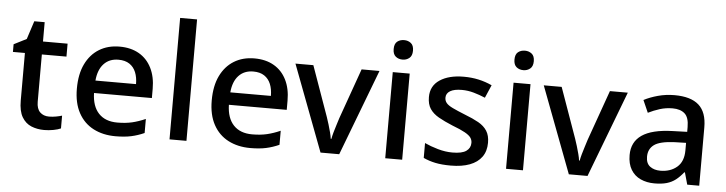

<svg xmlns="http://www.w3.org/2000/svg" viewBox="-47 -973 4527 1197"><g transform="rotate(5 2216.5 -375.0)"><path d="M277 -76Q298 -76 320 -80Q342 -84 358 -89V-9Q341 -1 312 4.5Q283 10 254 10Q210 10 173.5 -5Q137 -20 115 -57Q93 -94 93 -160V-458H18V-506L97 -546L134 -660H199V-539H353V-458H199V-162Q199 -118 220.5 -97Q242 -76 277 -76Z M678 -549Q749 -549 800 -519.5Q851 -490 878.5 -435Q906 -380 906 -305V-247H544Q546 -164 587.5 -120Q629 -76 704 -76Q756 -76 796.5 -85.5Q837 -95 880 -114V-26Q840 -8 798.5 1Q757 10 700 10Q622 10 562 -21Q502 -52 468.5 -113.5Q435 -175 435 -265Q435 -356 465.5 -419Q496 -482 550.5 -515.5Q605 -549 678 -549ZM678 -467Q621 -467 586.5 -430Q552 -393 546 -325H800Q800 -367 787 -399Q774 -431 747 -449Q720 -467 678 -467Z M1144 0H1038V-760H1144Z M1522 -549Q1593 -549 1644 -519.5Q1695 -490 1722.5 -435Q1750 -380 1750 -305V-247H1388Q1390 -164 1431.5 -120Q1473 -76 1548 -76Q1600 -76 1640.5 -85.5Q1681 -95 1724 -114V-26Q1684 -8 1642.5 1Q1601 10 1544 10Q1466 10 1406 -21Q1346 -52 1312.5 -113.5Q1279 -175 1279 -265Q1279 -356 1309.5 -419Q1340 -482 1394.5 -515.5Q1449 -549 1522 -549ZM1522 -467Q1465 -467 1430.5 -430Q1396 -393 1390 -325H1644Q1644 -367 1631 -399Q1618 -431 1591 -449Q1564 -467 1522 -467Z M1983 0 1779 -539H1891L2003 -224Q2010 -204 2017.5 -179Q2025 -154 2031 -131Q2037 -108 2039 -91H2043Q2046 -108 2052.5 -131.5Q2059 -155 2067 -179.5Q2075 -204 2081 -224L2193 -539H2305L2100 0Z M2494 -539V0H2388V-539ZM2442 -744Q2466 -744 2484 -730Q2502 -716 2502 -683Q2502 -651 2484 -636.5Q2466 -622 2442 -622Q2416 -622 2398.5 -636.5Q2381 -651 2381 -683Q2381 -716 2398.5 -730Q2416 -744 2442 -744Z M3018 -152Q3018 -99 2992 -63Q2966 -27 2917 -8.5Q2868 10 2799 10Q2742 10 2701.5 1.5Q2661 -7 2627 -23V-116Q2663 -99 2710 -85.5Q2757 -72 2802 -72Q2862 -72 2888.5 -91Q2915 -110 2915 -142Q2915 -160 2905 -174.5Q2895 -189 2867.5 -204.5Q2840 -220 2787 -240Q2736 -261 2700 -281.5Q2664 -302 2645 -330.5Q2626 -359 2626 -404Q2626 -474 2682.5 -511.5Q2739 -549 2832 -549Q2881 -549 2924.5 -539.5Q2968 -530 3009 -511L2974 -430Q2939 -445 2902 -455.5Q2865 -466 2827 -466Q2779 -466 2754 -451Q2729 -436 2729 -409Q2729 -390 2740.5 -376Q2752 -362 2781 -348Q2810 -334 2860 -314Q2910 -295 2945.5 -275Q2981 -255 2999.5 -226Q3018 -197 3018 -152Z M3250 -539V0H3144V-539ZM3198 -744Q3222 -744 3240 -730Q3258 -716 3258 -683Q3258 -651 3240 -636.5Q3222 -622 3198 -622Q3172 -622 3154.5 -636.5Q3137 -651 3137 -683Q3137 -716 3154.5 -730Q3172 -744 3198 -744Z M3537 0 3333 -539H3445L3557 -224Q3564 -204 3571.5 -179Q3579 -154 3585 -131Q3591 -108 3593 -91H3597Q3600 -108 3606.5 -131.5Q3613 -155 3621 -179.5Q3629 -204 3635 -224L3747 -539H3859L3654 0Z M4151 -549Q4253 -549 4303 -504.5Q4353 -460 4353 -365V0H4278L4257 -75H4253Q4230 -46 4205.5 -27Q4181 -8 4149.5 1Q4118 10 4073 10Q4025 10 3986.5 -7.5Q3948 -25 3926 -61.5Q3904 -98 3904 -153Q3904 -235 3966.5 -278Q4029 -321 4157 -325L4249 -328V-358Q4249 -418 4222 -442Q4195 -466 4146 -466Q4104 -466 4066 -454Q4028 -442 3994 -425L3960 -502Q3998 -522 4047.5 -535.5Q4097 -549 4151 -549ZM4176 -257Q4084 -253 4048.5 -226.5Q4013 -200 4013 -152Q4013 -110 4038.5 -91Q4064 -72 4103 -72Q4166 -72 4207 -107Q4248 -142 4248 -212V-259Z"/></g></svg>

Font: Noto Sans Hebrew Medium
Style: Regular
Weight: 500
Designer: Monotype Design Team
Foundry: Monotype Imaging Inc.
Version: Version 2.003